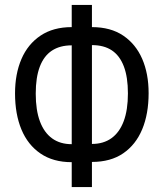

<svg xmlns="http://www.w3.org/2000/svg" viewBox="-20 -745 663 779"><path d="M271 14V-87Q196 -87 144.5 -122Q93 -157 67 -219.5Q41 -282 41 -366Q41 -445 67 -505.5Q93 -566 144.5 -600.5Q196 -635 271 -635V-725H353V-635Q429 -635 480 -600.5Q531 -566 557 -506Q583 -446 583 -367Q583 -283 557 -220.5Q531 -158 480 -123Q429 -88 353 -88V14ZM271 -160V-561Q223 -561 190.5 -539.5Q158 -518 141.5 -474.5Q125 -431 125 -365Q125 -298 142 -252.5Q159 -207 191.5 -183.5Q224 -160 271 -160ZM353 -161Q400 -161 432.5 -184.5Q465 -208 482 -253.5Q499 -299 499 -366Q499 -432 482.5 -475.5Q466 -519 434 -540.5Q402 -562 353 -562Z"/></svg>

Font: Noto Sans ExtraCondensed
Style: Regular
Weight: 400
Width: 2
Designer: Monotype Design Team
Foundry: Monotype Imaging Inc.
Version: Version 2.013